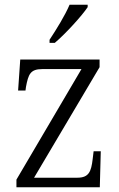

<svg xmlns="http://www.w3.org/2000/svg" viewBox="-20 -786 501 806"><path d="M188 -619V-606H210C256 -645 325 -721 348 -756V-766H272C253 -721 217 -663 188 -619ZM49 0H399L403 -151H373L369 -118C363 -66 353 -40 305 -40H123L398 -504V-536H65L56 -406H87L89 -421C99 -474 107 -496 158 -496H322L49 -32Z"/></svg>

Font: Noto Serif Bengali SemiCondensed Light
Style: Regular
Weight: 300
Width: 4
Designer: Juan Bruce, Universal Thirst, Indian Type Foundry and the Monotype Design Team.
Foundry: Monotype Imaging Inc.
Version: Version 2.003